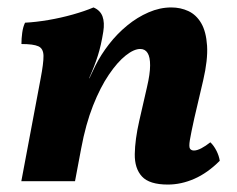

<svg xmlns="http://www.w3.org/2000/svg" viewBox="-20 -487 636 516"><path d="M37.3 0 89.2 -275.9Q97.1 -317.1 96.9 -336.8Q96.6 -356.6 83.1 -362.6Q69.6 -368.7 37.6 -368.7Q37.6 -383.3 39.7 -398.8Q41.7 -414.3 47.3 -426Q76.4 -427.5 109.9 -433.2Q143.5 -438.9 175.4 -447.9Q207.4 -456.9 231.3 -467Q249.4 -459.4 255.5 -442.9Q261.5 -426.3 257.6 -402Q251.7 -364.7 242.9 -337.3Q234.2 -309.8 220 -278L198.2 -88.2L181.6 0ZM440.3 -467Q465.2 -467 486.3 -457.2Q507.5 -447.3 520.7 -424.8Q534 -402.2 536.5 -364.2Q538.9 -326.2 526 -270.8L502.2 -169.2Q493.3 -128.9 490.3 -110.7Q487.3 -92.5 490.6 -87.5Q493.9 -82.5 501.3 -82.5Q509.7 -82.5 521.3 -88.6Q532.8 -94.7 545.3 -104.6Q554.4 -96.1 561.5 -82.3Q568.6 -68.5 570.6 -54.9Q537.6 -21.9 502.3 -6.5Q467 9 431.1 9Q381.7 9 361.6 -12.6Q341.6 -34.2 342.2 -73Q342.8 -111.9 354.3 -162.4L375.1 -253.2Q383.4 -288.6 383.4 -311.2Q383.5 -333.7 376.7 -344.5Q370 -355.4 356.9 -355.4Q340 -355.4 317.9 -337.9Q295.8 -320.5 272.7 -286.5Q249.6 -252.6 229.9 -202.8Q210.3 -153 198.2 -88.2L194.9 -223.7L236.6 -311Q251.2 -340.2 273 -368.2Q294.8 -396.3 321.9 -418.5Q348.9 -440.7 379.3 -453.8Q409.6 -467 440.3 -467Z"/></svg>

Font: Vollkorn
Style: Italic
Weight: 400
Italic angle: -11°
Designer: Friedrich Althausen
Foundry: Friedrich Althausen
Version: Version 5.001